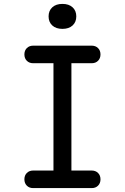

<svg xmlns="http://www.w3.org/2000/svg" viewBox="-20 -964 640 984"><path d="M346 -90H450Q470 -90 482.5 -77.5Q495 -65 495 -45Q495 -25 482.5 -12.5Q470 0 450 0H150Q130 0 117.5 -12.5Q105 -25 105 -45Q105 -65 117.5 -77.5Q130 -90 150 -90H254V-640H150Q130 -640 117.5 -652.5Q105 -665 105 -685Q105 -705 117.5 -717.5Q130 -730 150 -730H450Q470 -730 482.5 -717.5Q495 -705 495 -685Q495 -665 482.5 -652.5Q470 -640 450 -640H346ZM300 -816Q267 -816 248 -833.5Q229 -851 229 -880Q229 -909 248 -926.5Q267 -944 300 -944Q333 -944 352 -926.5Q371 -909 371 -880Q371 -851 352 -833.5Q333 -816 300 -816Z"/></svg>

Font: Maple Mono NL
Style: Regular
Weight: 400
Monospace: yes
Designer: subframe7536
Version: Version 7.000